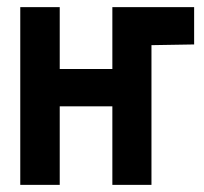

<svg xmlns="http://www.w3.org/2000/svg" viewBox="-20 -520 574 540"><path d="M345 -500V-393H406L526 -395V-500ZM296 -326H148V-500H37V0H148V-221H296V0H406V-500H296Z"/></svg>

Font: Advent Pro
Style: Bold
Weight: 700
Designer: VivaRado, Andreas Kalpakidis
Foundry: VivaRado, Andreas Kalpakidis
Version: Version 3.000